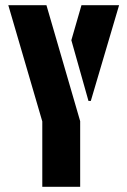

<svg xmlns="http://www.w3.org/2000/svg" viewBox="-20 -720 491 740"><path d="M143 0V-252L12 -700H159L289 -253V0ZM321 -331 255 -565 294 -700H439L330 -331Z"/></svg>

Font: Stick No Bills ExtraLight ExtraBold
Style: Regular
Weight: 800
Version: Version 2.000